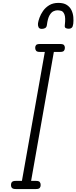

<svg xmlns="http://www.w3.org/2000/svg" viewBox="-20 -1276 516 1296"><path d="M54 -27Q54 -40 60.8 -47.5Q67.5 -55 86.5 -55H128L282.5 -925.5H249Q230 -925.5 223.8 -933.5Q217.5 -941.5 217.5 -953Q217.5 -965 223.8 -972Q230 -979 249 -979H386Q405.5 -979 411.8 -972Q418 -965 418 -953Q418 -941.5 411.8 -933.5Q405.5 -925.5 386 -925.5H343.5L190 -55H223Q242 -55 248.2 -47.5Q254.5 -40 254.5 -27Q254.5 -15 248.2 -7.5Q242 0 223 0H86.5Q67.5 0 60.8 -7.5Q54 -15 54 -27ZM374.5 -1256.5Q410 -1256.5 431.2 -1242.5Q452.5 -1228.5 462.8 -1206.5Q473 -1184.5 475 -1160.2Q477 -1136 474.5 -1115.5Q472 -1095.5 464.2 -1088.8Q456.5 -1082 445 -1082Q431 -1082 423.2 -1086.8Q415.5 -1091.5 417.5 -1106Q423.5 -1157 415.2 -1178Q407 -1199 393 -1202.8Q379 -1206.5 367.5 -1206.5Q355 -1206.5 340.5 -1199.8Q326 -1193 314 -1172Q302 -1151 296.5 -1107Q294.5 -1091.5 284.2 -1086.2Q274 -1081 262 -1081Q245 -1081 239.8 -1093Q234.5 -1105 236.5 -1119Q238.5 -1133.5 246.5 -1156.2Q254.5 -1179 270.5 -1202Q286.5 -1225 312.2 -1240.8Q338 -1256.5 374.5 -1256.5Z"/></svg>

Font: Edu QLD Hand
Style: Regular
Weight: 400
Designer: Tina and Corey Anderson, Eben Sorkin
Foundry: Sorkin Type Co.
Version: Version 2.000